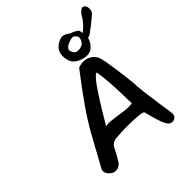

<svg xmlns="http://www.w3.org/2000/svg" viewBox="-255 -1083 1268 1268"><g transform="rotate(-45 378.5 -449.0)"><path d="M527 -679Q494 -679 460.5 -696.5Q427 -714 418 -741Q409 -767 409 -789Q409 -856 481 -882Q489 -885 498 -885Q519 -885 544 -866Q548 -864 552.5 -861Q557 -858 564 -856Q570 -854 574.5 -852Q579 -850 583 -848Q591 -844 598.5 -838Q606 -832 607 -827Q610 -815 611 -805Q663 -844 691 -896Q699 -910 718 -923Q726 -928 733 -926Q744 -924 751 -912Q759 -895 756 -876Q753 -859 741 -848Q714 -825 688.5 -805Q663 -785 639 -768Q626 -759 613 -757Q610 -742 602 -728Q579 -692 555 -684Q540 -679 527 -679ZM512 -744Q524 -744 536.5 -748.5Q549 -753 556 -759Q574 -782 574 -798Q574 -804 569 -816Q567 -817 558 -826Q550 -834 546 -833Q523 -833 493 -818Q475 -810 466 -790Q467 -780 472.5 -769.5Q478 -759 483 -753Q491 -744 512 -744ZM617 29Q615 29 611.5 28.5Q608 28 603 27Q588 23 575 -1.5Q562 -26 551 -64.5Q540 -103 529 -145Q528 -153 486 -158Q466 -160 440.5 -161Q415 -162 386 -162Q350 -162 316.5 -160Q283 -158 275 -157Q238 -153 221 -118Q205 -83 177 -38Q158 -8 126 -6Q97 -4 74 -32Q60 -49 60 -64Q60 -76 66 -86Q110 -167 183 -299Q255 -431 432 -659Q455 -669 480 -669Q509 -669 534 -654Q559 -639 572 -611Q577 -600 583 -567Q589 -534 595.5 -491Q602 -448 607 -406Q612 -364 615 -334Q615 -301 622 -247Q629 -193 641 -106Q643 -95 645 -80.5Q647 -66 650 -48Q652 -30 653.5 -19.5Q655 -9 654 -5Q653 11 642.5 20Q632 29 617 29ZM479 -245Q487 -245 495.5 -245.5Q504 -246 512 -247Q512 -256 512 -263Q512 -270 511 -275Q510 -373 505 -443Q500 -513 492 -556Q473 -553 430 -492Q408 -461 371.5 -403.5Q335 -346 285 -260Q304 -264 322 -263Q336 -262 356 -259.5Q376 -257 402 -253Q409 -252 433.5 -248.5Q458 -245 479 -245Z"/></g></svg>

Font: Mansalva
Style: Regular
Weight: 400
Designer: Carolina Short
Foundry: Carolina Short
Version: Version 2.112; ttfautohint (v1.8.4.7-5d5b)